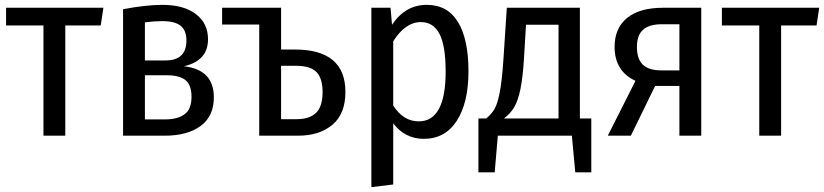

<svg xmlns="http://www.w3.org/2000/svg" viewBox="-20 -559 3396 791"><path d="M395 -454H249V0H159V-454H5V-527H406Z M861 -158Q861 -80 806.5 -40Q752 0 659 0H487V-521Q581 -539 649 -539Q737 -539 787 -501Q837 -463 837 -397Q837 -309 738 -286Q861 -272 861 -158ZM577 -467V-310H662Q748 -310 748 -392Q748 -434 724 -453Q700 -472 649 -472Q617 -472 577 -467ZM769 -160Q769 -209 744 -229Q719 -249 666 -249H577V-67H659Q711 -67 740 -88Q769 -109 769 -160Z M1403 -180Q1403 -90 1349.5 -45Q1296 0 1208 0H1048V-458H895V-527H1139L1138 -526V-355H1195Q1403 -355 1403 -180ZM1309 -180Q1309 -236 1284 -262Q1259 -288 1198 -288H1138V-68H1202Q1255 -68 1282 -94Q1309 -120 1309 -180Z M1910 -265Q1910 -136 1862 -61.5Q1814 13 1726 13Q1687 13 1655 -3.5Q1623 -20 1600 -51V201L1510 212V-527H1589L1595 -457Q1650 -539 1738 -539Q1824 -539 1867 -468Q1910 -397 1910 -265ZM1816 -264Q1816 -371 1790.5 -419.5Q1765 -468 1714 -468Q1650 -468 1600 -389V-124Q1642 -59 1705 -59Q1816 -59 1816 -264Z M2416 -71V151H2350L2336 0H2031L2018 151H1951V-71H1983Q2004 -88 2016.5 -108.5Q2029 -129 2038.5 -177Q2048 -225 2054 -314L2068 -527H2369V-71ZM2281 -457H2147L2139 -323Q2134 -239 2124 -191.5Q2114 -144 2098.5 -117.5Q2083 -91 2056 -71H2281Z M2869 -527V0H2779V-205H2679L2579 0H2484L2598 -226Q2512 -266 2512 -366Q2512 -443 2563.5 -485Q2615 -527 2711 -527ZM2779 -269V-459H2710Q2657 -460 2630.5 -437.5Q2604 -415 2604 -366Q2604 -316 2628.5 -292.5Q2653 -269 2705 -269Z M3344 -454H3198V0H3108V-454H2954V-527H3355Z"/></svg>

Font: Fira Sans Condensed
Style: Regular
Weight: 400
Width: 3
Designer: bBox Type GmbH & Carrois Corporate GbR & Edenspiekermann AG
Foundry: bBox Type GmbH & Carrois Corporate GbR & Edenspiekermann AG
Version: Version 4.301